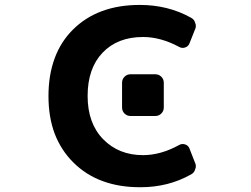

<svg xmlns="http://www.w3.org/2000/svg" viewBox="-20 -785 1040 795"><path d="M562.5 -9.8Q560.5 -9.8 558.6 -9.8Q473.6 -9.8 404.8 -35.2Q335.9 -60.5 284.2 -111.8Q232.4 -163.1 206.1 -232.4Q180.7 -300.8 180.7 -387.2Q180.7 -473.6 206.1 -543Q231.4 -612.3 282.7 -663.1Q334 -713.9 403.3 -739.3Q471.7 -764.6 558.6 -764.6Q675.8 -764.6 770.5 -711.9Q784.2 -705.1 788.1 -690.4Q791 -683.6 791 -677.7Q791 -668.9 787.1 -662.1L764.6 -605.5Q759.8 -592.8 746.6 -588.4Q733.4 -584 721.7 -590.8Q645.5 -631.8 572.3 -631.8Q466.8 -631.8 404.8 -566.9Q342.8 -502 342.8 -387.7Q342.8 -274.4 407.2 -208.5Q471.7 -142.6 572.3 -142.6Q645.5 -142.6 721.7 -184.6Q733.4 -191.4 746.6 -187Q759.8 -182.6 764.6 -169.9L787.1 -112.3Q791 -105.5 791 -96.7Q791 -90.8 788.1 -84Q784.2 -69.3 770.5 -62.5Q676.8 -9.8 562.5 -9.8ZM520.5 -304.7Q505.9 -304.7 495.6 -314.9Q485.4 -325.2 485.4 -339.8V-442.4Q485.4 -457 495.6 -467.3Q505.9 -477.5 520.5 -477.5H623Q637.7 -477.5 647.9 -467.3Q658.2 -457 658.2 -442.4V-339.8Q658.2 -325.2 647.9 -314.9Q637.7 -304.7 623 -304.7Z"/></svg>

Font: Rounded-L Mgen+ 1m bold
Style: Bold
Weight: 700
Designer: [Source Han Sans]
Ryoko NISHIZUKA  (kana & ideographs); Paul D. Hunt (Latin, Greek & Cyrillic); Wenlong ZHANG  (bopomofo
Version: Version 1.059.20150602